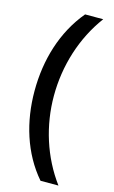

<svg xmlns="http://www.w3.org/2000/svg" viewBox="-132 -764 576 972"><g transform="rotate(15 156.0 -278.0)"><path d="M40 -274C40 -113 86 41 187 158H281C189 34 141 -120 141 -275C141 -433 189 -589 282 -714H187C86 -593 40 -437 40 -274Z"/></g></svg>

Font: Noto Sans Arabic UI Md
Style: Regular
Weight: 500
Designer: Monotype Design Team, Nadine Chahine and Nizar Qandah
Foundry: Monotype Imaging Inc.
Version: Version 2.010